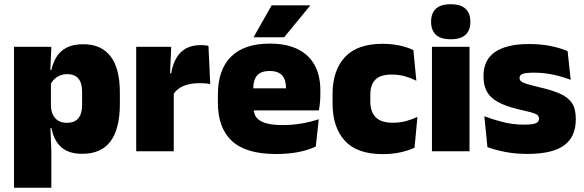

<svg xmlns="http://www.w3.org/2000/svg" viewBox="-20 -713 2754 905"><path d="M367 12Q322.5 12 293 -3Q263.5 -18 246.5 -45.2Q229.5 -72.5 222.5 -109H180L220 -216.5Q220.5 -191 229.2 -172.5Q238 -154 254.8 -144Q271.5 -134 295.5 -134Q331 -134 349 -155.2Q367 -176.5 367 -219V-279Q367 -322 349.5 -342.8Q332 -363.5 296.5 -363.5Q277.5 -363.5 261.5 -356.5Q245.5 -349.5 234 -337.8Q222.5 -326 217 -311.5L176.5 -383.5H222.5Q229.5 -417.5 246.5 -445Q263.5 -472.5 294 -488.5Q324.5 -504.5 372.5 -504.5Q457.5 -504.5 501.2 -447.5Q545 -390.5 545 -275.5V-223Q545 -106.5 501.2 -47.2Q457.5 12 367 12ZM46 172V-492.5H222L216 -352L220 -340V-158L217 -128.5L222 0V172Z M796.5 -267.5 745.5 -367.5H787Q797 -430 831 -465.2Q865 -500.5 928.5 -500.5Q938 -500.5 946.2 -499.5Q954.5 -498.5 962.5 -497L971 -317Q961 -319 947.2 -320Q933.5 -321 920.5 -321Q873.5 -321 842.5 -306.8Q811.5 -292.5 796.5 -267.5ZM622 0V-492.5H787L780 -329.5H799V0Z M1281 13Q1139.5 13 1073.2 -48.5Q1007 -110 1007 -228.5V-267Q1007 -384.5 1069.2 -446Q1131.5 -507.5 1251 -507.5Q1330.5 -507.5 1383.5 -481.2Q1436.5 -455 1463.2 -405.8Q1490 -356.5 1490 -287V-271.5Q1490 -251.5 1488.2 -230.8Q1486.5 -210 1483 -192.5H1324.5Q1326.5 -223 1327.2 -250Q1328 -277 1328 -298.5Q1328 -324.5 1320 -342.2Q1312 -360 1295 -369.2Q1278 -378.5 1251 -378.5Q1210.5 -378.5 1192.2 -357.5Q1174 -336.5 1174 -298V-253.5L1175 -234.5V-203.5Q1175 -188 1180.5 -173.5Q1186 -159 1200.8 -147.8Q1215.5 -136.5 1242.8 -130Q1270 -123.5 1313.5 -123.5Q1358 -123.5 1400.5 -130.8Q1443 -138 1482.5 -151L1468.5 -22.5Q1434 -5.5 1386.2 3.8Q1338.5 13 1281 13ZM1100.5 -192.5V-296.5H1447.5V-192.5ZM1260.5 -688H1441.5V-686L1319.5 -537.5H1176V-539Z M1784 13.5Q1663.5 13.5 1605.5 -49.5Q1547.5 -112.5 1547.5 -227V-269.5Q1547.5 -380.5 1605.5 -443.5Q1663.5 -506.5 1783.5 -506.5Q1813 -506.5 1839.5 -502.8Q1866 -499 1888.5 -492.2Q1911 -485.5 1928.5 -477L1942.5 -332.5Q1918 -345 1889.5 -353.2Q1861 -361.5 1826 -361.5Q1772 -361.5 1748.8 -337Q1725.5 -312.5 1725.5 -266.5V-234Q1725.5 -186 1751 -160.2Q1776.5 -134.5 1831 -134.5Q1865 -134.5 1892.8 -142Q1920.5 -149.5 1947.5 -162L1934 -17Q1906.5 -3.5 1867.5 5Q1828.5 13.5 1784 13.5Z M2016 0V-492.5H2193V0ZM2104.5 -528Q2056 -528 2034 -549.8Q2012 -571.5 2012 -608.5V-612.5Q2012 -649.5 2034 -671.2Q2056 -693 2104.5 -693Q2152.5 -693 2174.8 -671.2Q2197 -649.5 2197 -612.5V-608.5Q2197 -571 2174.8 -549.5Q2152.5 -528 2104.5 -528Z M2467 12.5Q2408.5 12.5 2360.5 3Q2312.5 -6.5 2277.5 -19.5L2263 -165Q2302 -150 2349.8 -137.8Q2397.5 -125.5 2451.5 -125.5Q2491 -125.5 2505.8 -132Q2520.5 -138.5 2520.5 -153V-154Q2520.5 -165 2512 -171.5Q2503.5 -178 2482.2 -183.8Q2461 -189.5 2423.5 -198Q2362 -212.5 2326 -232.8Q2290 -253 2274.5 -282Q2259 -311 2259 -351V-355Q2259 -431 2313.8 -468.2Q2368.5 -505.5 2473.5 -505.5Q2530 -505.5 2576.8 -495.8Q2623.5 -486 2655.5 -472L2670 -336.5Q2633.5 -351 2588.5 -360.8Q2543.5 -370.5 2496.5 -370.5Q2469.5 -370.5 2454.8 -367.8Q2440 -365 2434.5 -359.5Q2429 -354 2429 -346V-345Q2429 -336 2436 -329.8Q2443 -323.5 2462.5 -317.5Q2482 -311.5 2519.5 -302.5Q2581 -288.5 2619.5 -271.5Q2658 -254.5 2676 -227.2Q2694 -200 2694 -153.5V-150.5Q2694 -67.5 2638.5 -27.5Q2583 12.5 2467 12.5Z"/></svg>

Font: Anek Gurmukhi ExtraBold
Style: Regular
Weight: 800
Designer: Sarang Kulkarni (Gurmukhi), Yesha Goshar (Latin)
Foundry: Ek Type
Version: Version 1.003